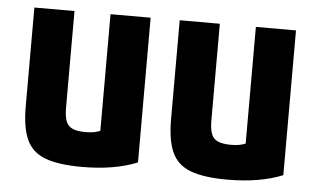

<svg xmlns="http://www.w3.org/2000/svg" viewBox="-43 -584 1086 658"><g transform="rotate(5 500.0 -255.0)"><path d="M260 10Q180 10 134 -7Q88 -24 69 -65.5Q50 -107 50 -180V-520H188V-188Q188 -158 194.5 -141Q201 -124 217.5 -117Q234 -110 262 -110Q279 -110 292 -112.5Q305 -115 321.5 -122.5Q338 -130 364 -144L312 -58V-520H450V-22Q371 10 260 10Z M760 10Q680 10 634 -7Q588 -24 569 -65.5Q550 -107 550 -180V-520H688V-188Q688 -158 694.5 -141Q701 -124 717.5 -117Q734 -110 762 -110Q779 -110 792 -112.5Q805 -115 821.5 -122.5Q838 -130 864 -144L812 -58V-520H950V-22Q871 10 760 10Z"/></g></svg>

Font: M PLUS 1 Code
Style: Bold
Weight: 700
Designer: Coji Morishita
Foundry: UNDERFOREST DESIGN
Version: Version 1.002